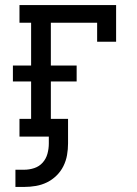

<svg xmlns="http://www.w3.org/2000/svg" viewBox="-20 -540 540 759"><path d="M41 199V131H75Q96 131 115.5 124.5Q135 118 148.5 103Q162 88 167.5 68Q173 48 173 27V0H57V-70H103V-218H31V-281H103V-450H57V-520H439V-375H364V-450H181V-281H283V-218H181V-70H249V27Q249 50 245 73Q241 96 230.5 117Q220 138 203 154.5Q186 171 165.5 181Q145 191 122 195Q99 199 75 199Z"/></svg>

Font: Iosevka Curly Slab
Style: Regular
Weight: 400
Monospace: yes
Designer: Belleve Invis
Foundry: Belleve Invis
Version: Version 22.1.2; ttfautohint (v1.8.4)